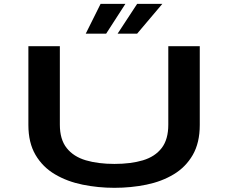

<svg xmlns="http://www.w3.org/2000/svg" viewBox="-20 -932 1140 964"><path d="M554.5 11Q472.5 11 395 -4.8Q317.5 -20.5 256 -56.8Q194.5 -93 158.5 -154Q122.5 -215 122.5 -304.5V-700H280.5V-306Q280.5 -232 314.8 -188.8Q349 -145.5 410.8 -127.2Q472.5 -109 554.5 -109Q637 -109 697.8 -127.2Q758.5 -145.5 791.8 -188.8Q825 -232 825 -306V-700H983V-304.5Q983 -215 947.8 -154Q912.5 -93 852.2 -56.8Q792 -20.5 715 -4.8Q638 11 554.5 11ZM570.5 -763 668.5 -912.5H795L668.5 -763ZM410.5 -763 485 -912.5H609.5L513 -763Z"/></svg>

Font: Trispace Expanded SemiBold
Style: Regular
Weight: 600
Width: 7
Designer: Tyler Finck
Foundry: Etcetera Type Company
Version: Version 1.210; ttfautohint (v1.8.3)